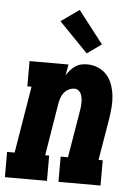

<svg xmlns="http://www.w3.org/2000/svg" viewBox="-66 -821 620 864"><g transform="rotate(5 244.5 -389.5)"><path d="M-11 0V-114H23L73 -416H54V-530H230L221 -480Q229 -493 238.5 -504Q248 -515 260.5 -523.5Q273 -532 287 -535Q301 -538 314 -538Q340 -538 363.5 -528Q387 -518 403 -500Q419 -482 427.5 -458Q436 -434 439 -409Q442 -384 440 -358Q438 -332 434 -305L402 -114H421V0H231V-114H264L299 -324Q301 -334 302 -344.5Q303 -355 303 -365.5Q303 -376 301.5 -385.5Q300 -395 296 -404Q292 -413 284 -418.5Q276 -424 266 -424Q253 -424 240.5 -417.5Q228 -411 219.5 -400.5Q211 -390 206.5 -377Q202 -364 200 -352L161 -114H179V0ZM307 -587 177 -721 259 -779 372 -633Z"/></g></svg>

Font: Iosevka Slab Heavy Oblique
Style: Regular
Weight: 900
Italic angle: -9°
Monospace: yes
Designer: Belleve Invis
Foundry: Belleve Invis
Version: Version 11.1.1; ttfautohint (v1.8.3)